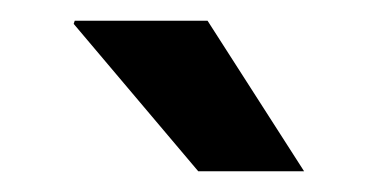

<svg xmlns="http://www.w3.org/2000/svg" viewBox="-20 -740 373 185"><path d="M171 -575H273L180 -720H52L51 -717Z"/></svg>

Font: Chivo
Style: Bold
Weight: 700
Designer: Hector Gatti
Foundry: Omnibus-Type
Version: Version 1.003;PS 001.003;hotconv 1.0.70;makeotf.lib2.5.58329